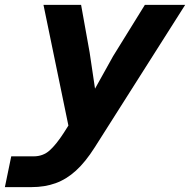

<svg xmlns="http://www.w3.org/2000/svg" viewBox="-84 -576 778 786"><path d="M305 -213 379 -346 509 -556H674L304 27Q266 87 227 122.5Q188 158 143.5 174Q99 190 45 190H-64L-38 64H54Q92 64 119 40Q146 16 177 -32L196 -62L94 -556H248L283 -361Z"/></svg>

Font: Azeret Mono
Style: Bold Italic
Weight: 700
Italic angle: -12°
Designer: Martin Vácha
Foundry: Displaay
Version: Version 1.000; Glyphs 3.0.3, build 3074